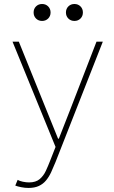

<svg xmlns="http://www.w3.org/2000/svg" viewBox="-20 -718 563 951"><path d="M121.1 212.9Q103 212.9 85 209.2Q66.9 205.6 55.7 201.2L67.4 172.9Q77.1 178.7 93.3 182.1Q109.4 185.5 124 185.5Q157.2 185.5 176.5 169.2Q195.8 152.8 207 128.4Q218.3 104 227.5 80.1L259.8 -2L262.7 28.3L42 -511.7H73.2L209 -175.8L267.6 -31.2H271.5L328.1 -175.8L458 -511.7H489.3L254.9 85Q244.1 111.8 233.2 135.3Q222.2 158.7 207.8 176Q193.4 193.4 172.4 203.1Q151.4 212.9 121.1 212.9ZM348.6 -614.3Q330.6 -614.3 318.6 -626.2Q306.6 -638.2 306.6 -656.2Q306.6 -674.3 318.6 -686.3Q330.6 -698.2 348.6 -698.2Q366.7 -698.2 378.7 -686.3Q390.6 -674.3 390.6 -656.2Q390.6 -638.2 378.7 -626.2Q366.7 -614.3 348.6 -614.3ZM188.5 -614.3Q170.4 -614.3 158.4 -626.2Q146.5 -638.2 146.5 -656.2Q146.5 -674.3 158.4 -686.3Q170.4 -698.2 188.5 -698.2Q206.5 -698.2 218.5 -686.3Q230.5 -674.3 230.5 -656.2Q230.5 -638.2 218.5 -626.2Q206.5 -614.3 188.5 -614.3Z"/></svg>

Font: Reddit Sans ExtraLight
Style: Regular
Weight: 250
Designer: Stephen Hutchings
Foundry: Reddit
Version: Version 1.014